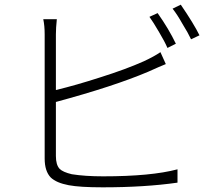

<svg xmlns="http://www.w3.org/2000/svg" viewBox="-20 -807 902 821"><path d="M419 -6Q322 -6 274 -15Q221 -25 197 -48Q171 -75 171 -129V-394V-660Q171 -697 165 -725H223Q219 -687 219 -660V-422Q306 -443 408 -476Q519 -511 595 -545Q640 -566 666 -584L689 -533Q680 -529 658 -520Q628 -506 613 -500Q467 -438 219 -371V-140Q219 -102 235 -85Q249 -71 287 -62Q343 -53 421 -53Q626 -53 739 -83V-26Q599 -6 419 -6ZM696 -602Q684 -630 660 -670Q635 -713 619 -735L654 -751Q702 -683 732 -620ZM797 -639Q785 -665 759 -707Q739 -743 718 -770L753 -787Q809 -705 833 -656Z"/></svg>

Font: GenSekiGothic TW L
Style: Regular
Weight: 300
Version: Version 1.501;PS 1;hotconv 16.6.51;makeotf.lib2.5.65220